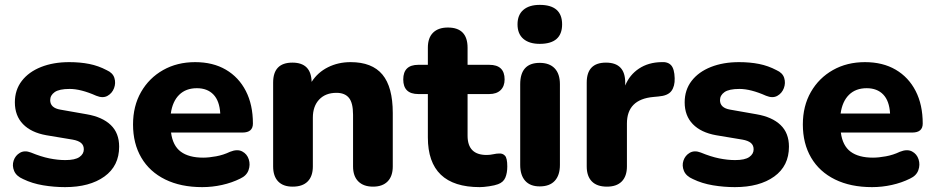

<svg xmlns="http://www.w3.org/2000/svg" viewBox="-20 -757 3834 788"><path d="M247 11Q202 11 157 3.5Q112 -4 75 -22Q47 -34 38 -55.5Q29 -77 36 -98Q43 -119 62 -130Q81 -141 107 -131Q148 -114 182.5 -107Q217 -100 248 -100Q288 -100 306 -112.5Q324 -125 324 -144Q324 -161 312.5 -170.5Q301 -180 278 -184L170 -202Q108 -213 74.5 -247.5Q41 -282 41 -337Q41 -388 69.5 -425Q98 -462 148.5 -482Q199 -502 264 -502Q309 -502 346.5 -494.5Q384 -487 418 -469Q443 -458 449.5 -437Q456 -416 448 -395Q440 -374 421 -363.5Q402 -353 375 -364Q312 -392 266 -392Q223 -392 204.5 -379Q186 -366 186 -346Q186 -314 228 -307L336 -288Q400 -277 434.5 -244Q469 -211 469 -155Q469 -76 408.5 -32.5Q348 11 247 11Z M810 11Q722 11 658 -20.5Q594 -52 560 -110Q526 -168 526 -246Q526 -322 559 -379.5Q592 -437 649.5 -469.5Q707 -502 781 -502Q854 -502 907 -471Q960 -440 989 -383.5Q1018 -327 1018 -250Q1018 -213 975 -213H682Q689 -159 722 -134.5Q755 -110 814 -110Q837 -110 867 -115.5Q897 -121 924 -134Q954 -146 974 -135.5Q994 -125 1001 -103Q1008 -81 1000 -58.5Q992 -36 966 -24Q932 -7 891.5 2Q851 11 810 11ZM681 -291H884Q881 -343 856 -369Q831 -395 788 -395Q743 -395 715.5 -368Q688 -341 681 -291Z M1181 9Q1142 9 1121.5 -12.5Q1101 -34 1101 -74V-418Q1101 -500 1180 -500Q1257 -500 1259 -421Q1284 -460 1326 -481Q1368 -502 1419 -502Q1507 -502 1549.5 -451Q1592 -400 1592 -293V-74Q1592 -34 1571 -12.5Q1550 9 1511 9Q1472 9 1450.5 -12.5Q1429 -34 1429 -74V-286Q1429 -335 1412 -355.5Q1395 -376 1361 -376Q1316 -376 1290 -348.5Q1264 -321 1264 -274V-74Q1264 -34 1243 -12.5Q1222 9 1181 9Z M1949 11Q1736 11 1736 -193V-371H1697Q1635 -371 1635 -431Q1635 -491 1697 -491H1736V-561Q1736 -602 1757.5 -623Q1779 -644 1818 -644Q1899 -644 1899 -561V-491H1988Q2051 -491 2051 -431Q2051 -403 2034.5 -387Q2018 -371 1988 -371H1899V-200Q1899 -121 1977 -121Q1991 -121 2004.5 -124Q2018 -127 2029 -127Q2043 -128 2052.5 -118Q2062 -108 2062 -74Q2062 -47 2054 -28Q2046 -9 2024 -1Q2011 4 1987.5 7.5Q1964 11 1949 11Z M2195 8Q2156 8 2135.5 -15Q2115 -38 2115 -80V-411Q2115 -499 2195 -499Q2235 -499 2256.5 -476.5Q2278 -454 2278 -411V-80Q2278 -38 2257 -15Q2236 8 2195 8ZM2195 -577Q2152 -577 2128 -597.5Q2104 -618 2104 -657Q2104 -696 2128 -716.5Q2152 -737 2195 -737Q2287 -737 2287 -657Q2287 -577 2195 -577Z M2471 9Q2430 9 2409 -12.5Q2388 -34 2388 -74V-418Q2388 -500 2467 -500Q2546 -500 2546 -418V-406Q2564 -450 2602.5 -475.5Q2641 -501 2694 -502Q2721 -504 2734.5 -489Q2748 -474 2749 -436Q2750 -403 2735.5 -383.5Q2721 -364 2682 -361L2661 -359Q2553 -349 2553 -250V-74Q2553 -34 2532 -12.5Q2511 9 2471 9Z M2996 11Q2951 11 2906 3.5Q2861 -4 2824 -22Q2796 -34 2787 -55.5Q2778 -77 2785 -98Q2792 -119 2811 -130Q2830 -141 2856 -131Q2897 -114 2931.5 -107Q2966 -100 2997 -100Q3037 -100 3055 -112.5Q3073 -125 3073 -144Q3073 -161 3061.5 -170.5Q3050 -180 3027 -184L2919 -202Q2857 -213 2823.5 -247.5Q2790 -282 2790 -337Q2790 -388 2818.5 -425Q2847 -462 2897.5 -482Q2948 -502 3013 -502Q3058 -502 3095.5 -494.5Q3133 -487 3167 -469Q3192 -458 3198.5 -437Q3205 -416 3197 -395Q3189 -374 3170 -363.5Q3151 -353 3124 -364Q3061 -392 3015 -392Q2972 -392 2953.5 -379Q2935 -366 2935 -346Q2935 -314 2977 -307L3085 -288Q3149 -277 3183.5 -244Q3218 -211 3218 -155Q3218 -76 3157.5 -32.5Q3097 11 2996 11Z M3559 11Q3471 11 3407 -20.5Q3343 -52 3309 -110Q3275 -168 3275 -246Q3275 -322 3308 -379.5Q3341 -437 3398.5 -469.5Q3456 -502 3530 -502Q3603 -502 3656 -471Q3709 -440 3738 -383.5Q3767 -327 3767 -250Q3767 -213 3724 -213H3431Q3438 -159 3471 -134.5Q3504 -110 3563 -110Q3586 -110 3616 -115.5Q3646 -121 3673 -134Q3703 -146 3723 -135.5Q3743 -125 3750 -103Q3757 -81 3749 -58.5Q3741 -36 3715 -24Q3681 -7 3640.5 2Q3600 11 3559 11ZM3430 -291H3633Q3630 -343 3605 -369Q3580 -395 3537 -395Q3492 -395 3464.5 -368Q3437 -341 3430 -291Z"/></svg>

Font: Chiron GoRound TC EB
Style: Regular
Weight: 700
Designer: Ryoko NISHIZUKA 西塚涼子 (kana, bopomofo & ideographs); Paul D. Hunt (Latin, Greek & Cyrillic); Sandoll Communications 산돌커뮤니
Foundry: Adobe
Version: Version 1.000;hotconv 1.1.1;makeotfexe 2.6.0